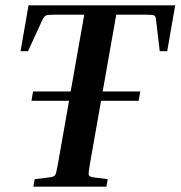

<svg xmlns="http://www.w3.org/2000/svg" viewBox="-20 -700 677 720"><path d="M384 -28 379 0H105L110 -28L166 -35Q183 -37 187 -43.5Q191 -50 197 -84L239 -322H98L104 -357H245L296 -645H195Q172 -645 161.5 -644Q151 -643 146.5 -637.5Q142 -632 136 -619L85 -508H57L87 -680H637L607 -508H579L566 -619Q565 -632 562.5 -637.5Q560 -643 550.5 -644Q541 -645 517 -645H416L365 -357H506L500 -322H359L317 -84Q311 -50 313 -43.5Q315 -37 330 -35Z"/></svg>

Font: Inria Serif
Style: Bold Italic
Weight: 700
Italic angle: -10°
Designer: Black Foundry Team
Foundry: Black Foundry
Version: Version 1.000; ttfautohint (v1.8.3)